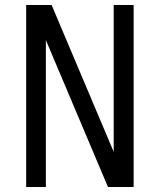

<svg xmlns="http://www.w3.org/2000/svg" viewBox="-20 -750 640 770"><path d="M85 0V-730H187L436 -141V-730H516V0H413L164 -589V0Z"/></svg>

Font: Tiny Light
Style: Regular
Weight: 300
Monospace: yes
Designer: Philipp Nurullin, Konstantin Bulenkov
Foundry: JetBrains
Version: Version 2.251; ttfautohint (v1.8.4.7-5d5b)